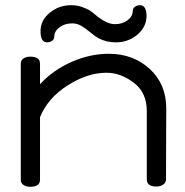

<svg xmlns="http://www.w3.org/2000/svg" viewBox="-20 -718 713 739"><path d="M60 -26V-473Q60 -486 70.5 -493Q81 -500 96 -500Q134 -500 134 -473V-394Q184 -448 255 -479.5Q326 -511 399 -511Q493 -511 556.5 -452.5Q620 -394 620 -300Q620 -291 619.5 -208.5Q619 -126 619 -28Q619 -15 608 -7.5Q597 0 582 0Q545 0 545 -28V-291Q545 -362 494.5 -400Q444 -438 390 -438Q317 -438 240.5 -389.5Q164 -341 134 -267V-26Q134 1 96 1Q81 1 70.5 -6Q60 -13 60 -26ZM136 -598Q136 -640 171.5 -669Q207 -698 254 -698Q277 -698 297.5 -690.5Q318 -683 328 -676Q338 -669 357 -653Q394 -625 422 -625Q451 -625 471 -640Q491 -655 491 -676Q491 -686 499.5 -692Q508 -698 519 -698Q544 -698 544 -655Q543 -613 508 -584Q473 -555 426 -555Q389 -555 359 -571Q346 -578 327 -594Q308 -610 292 -619Q276 -628 258 -628Q229 -628 209 -613Q189 -598 189 -577Q189 -567 180.5 -561Q172 -555 161 -555Q136 -555 136 -598Z"/></svg>

Font: Happy Monkey
Style: Regular
Weight: 400
Version: Version 1.001